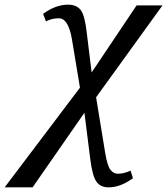

<svg xmlns="http://www.w3.org/2000/svg" viewBox="-137 -559 713 819"><path d="M2 240.2H-117.2L204.1 -185.1L169.9 -391.1Q154.8 -481 113.8 -481Q84 -481 59.1 -467.8L46.9 -500Q100.6 -539.1 152.8 -539.1Q189.5 -539.1 207 -516.6Q224.6 -494.1 232.9 -420.9L253.9 -250L445.8 -536.1H556.2L272.9 -144L311 88.9Q320.8 149.4 334.5 165.8Q348.1 182.1 365.2 182.1Q391.6 182.1 419.9 168.9L430.2 201.2Q376.5 240.2 326.2 240.2Q291 240.2 273.9 215.3Q256.8 190.4 248 119.1L223.1 -78.1Z"/></svg>

Font: Droid Serif
Style: Italic
Weight: 400
Italic angle: -12°
Designer: Monotype Design team
Foundry: Monotype Imaging Inc.
Version: Version 1.03